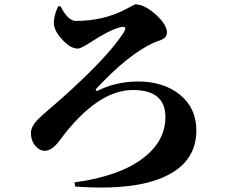

<svg xmlns="http://www.w3.org/2000/svg" viewBox="-20 -802 1040 881"><path d="M258 -773Q292 -706 328 -706Q454 -706 556 -759Q598 -782 601 -782Q642 -782 694 -736Q746 -689 746 -653Q746 -632 724 -621Q717 -617 703 -613L683 -605Q567 -551 422 -395Q418 -390 420 -387Q423 -384 428 -386Q515 -428 614 -428Q730 -428 805 -368Q881 -306 881 -204Q881 -68 755 -1Q613 75 325 54L322 35Q532 6 640 -79Q739 -156 739 -265Q739 -389 590 -389Q425 -389 254 -158Q219 -110 185 -110Q162 -110 144 -131Q122 -154 122 -193Q122 -223 160 -260Q173 -273 206 -301Q248 -337 268 -355Q472 -538 543 -646Q572 -687 532 -677Q483 -665 394 -607Q350 -579 337 -579Q303 -579 265 -621Q227 -663 227 -696Q227 -731 247 -773Z"/></svg>

Font: Source Han Serif CN Heavy
Style: Regular
Weight: 900
Designer: Ryoko NISHIZUKA  (kana & ideographs); Frank Grießhammer (Latin, Greek & Cyrillic); Wenlong ZHANG  (bopomofo); Sandoll Co
Foundry: Adobe Systems Incorporated
Version: Version 1.000;PS 1;hotconv 16.6.53;makeotf.lib2.5.65590